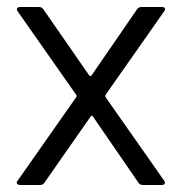

<svg xmlns="http://www.w3.org/2000/svg" viewBox="-20 -526 517 546"><path d="M30 -12 197 -250Q199 -253 197 -256L30 -494Q28 -496 28 -499Q28 -506 37 -506H91Q99 -506 103 -500L234 -311Q235 -310 237 -310Q239 -310 240 -311L370 -500Q374 -506 382 -506H441Q447 -506 449 -502.5Q451 -499 447 -494L280 -256Q279 -253 280 -250L447 -12Q449 -10 449 -6Q449 -4 447 -2Q445 0 441 0H386Q378 0 374 -6L244 -195Q243 -197 241 -197Q239 -197 238 -195L106 -6Q102 0 94 0H37Q31 0 28.5 -4Q26 -8 30 -12Z"/></svg>

Font: Amber EN
Style: Regular
Weight: 400
Designer: Jeremy Tribby
Foundry: Tribby Type Co.
Version: Version 1.403 November 24, 2021